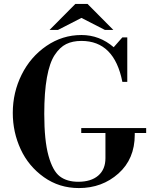

<svg xmlns="http://www.w3.org/2000/svg" viewBox="-20 -944 777 976"><path d="M393 -268V-293H723V-268H665V-259Q665 -136 582 -62Q499 12 381 12Q281 12 203 -43.5Q125 -99 85 -185.5Q45 -272 45 -370Q45 -474 90 -564.5Q135 -655 216 -710.5Q297 -766 394 -766Q486 -766 558 -704L602 -754H627V-528H602Q561 -736 394 -736Q349 -736 316.5 -720Q284 -704 258 -664.5Q232 -625 218.5 -550Q205 -475 205 -365Q205 -230 226.5 -152.5Q248 -75 284 -47.5Q320 -20 378 -20Q443 -20 479.5 -51.5Q516 -83 516 -140V-268ZM556 -792H513L394 -853L275 -792H232L363 -924H425Z"/></svg>

Font: Libre Bodoni
Style: Regular
Weight: 400
Designer: Pablo Impallari, Rodrigo Fuenzalida
Foundry: Pablo Impallari, Rodrigo Fuenzalida
Version: Version 1.001